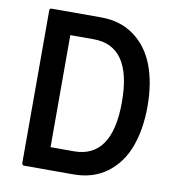

<svg xmlns="http://www.w3.org/2000/svg" viewBox="-79 -771 776 842"><g transform="rotate(10 309.0 -349.5)"><path d="M74.2 -689Q74.2 -699.2 84 -699.2H303.2Q390.6 -699.2 451.9 -653.8Q513.2 -608.4 542.5 -530.8Q571.8 -453.1 571.8 -350.1Q571.8 -246.6 542.5 -168.7Q513.2 -90.8 451.9 -45.4Q390.6 0 303.2 0H84Q79.6 0 76.9 -2.9Q74.2 -5.9 74.2 -9.8ZM288.1 -599.1H184.1V-100.1H288.1Q458 -100.1 458 -349.1Q458 -599.1 288.1 -599.1Z"/></g></svg>

Font: Fragment Mono SemBd
Style: Regular
Weight: 600
Designer: Wei Huang based on Nimbus Sans by URW Studio, based on Helvetica by Max Miedinger.
Foundry: Wei Huang
Version: Version 1.011